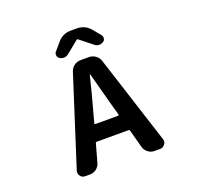

<svg xmlns="http://www.w3.org/2000/svg" viewBox="-158 -1116 1315 1284"><g transform="rotate(-20 500.0 -474.0)"><path d="M493.2 -877.9 404.3 -805.7Q390.6 -794.9 374 -793.9Q372.1 -793.9 370.1 -793.9Q355.5 -793.9 342.8 -801.8Q330.1 -809.6 327.6 -824.7Q325.2 -839.8 335 -850.6L380.9 -904.3Q418 -948.2 475.6 -948.2H518.6Q576.2 -948.2 613.3 -904.3L658.2 -850.6Q668 -838.9 666 -824.2Q664.1 -809.6 651.4 -801.8Q638.7 -793.9 624 -793.9Q622.1 -793.9 620.1 -793.9Q603.5 -794.9 590.8 -805.7L500 -877.9Q499 -878.9 497.1 -878.9Q495.1 -878.9 493.2 -877.9ZM412.1 -312.5Q411.1 -309.6 412.6 -307.1Q414.1 -304.7 417 -304.7H578.1Q581.1 -304.7 583 -307.1Q585 -309.6 584 -312.5L563.5 -385.7Q550.8 -429.7 528.3 -516.1Q505.9 -602.5 499 -626Q499 -627.9 497.1 -627.9Q495.1 -627.9 494.1 -626Q465.8 -506.8 431.6 -385.7ZM727.5 0Q702.1 0 681.6 -15.6Q661.1 -31.2 654.3 -55.7L620.1 -182.6Q618.2 -190.4 610.4 -190.4H384.8Q377.9 -190.4 376 -182.6L340.8 -55.7Q334 -31.2 314 -15.6Q293.9 0 268.6 0H233.4Q211.9 0 199.2 -17.6Q191.4 -28.3 191.4 -41Q191.4 -47.9 193.4 -54.7L395.5 -685.5Q403.3 -710 423.8 -725.1Q444.3 -740.2 470.7 -740.2H529.3Q554.7 -740.2 575.7 -725.1Q596.7 -710 604.5 -685.5L807.6 -54.7Q809.6 -47.9 809.6 -41Q809.6 -28.3 800.8 -17.6Q788.1 0 767.6 0Z"/></g></svg>

Font: Gen Jyuu Gothic Monospace Bold
Style: Bold
Weight: 700
Designer: [Source Han Sans]
Ryoko NISHIZUKA  (kana & ideographs); Paul D. Hunt (Latin, Greek & Cyrillic); Wenlong ZHANG  (bopomofo
Version: Version 1.002.20150607